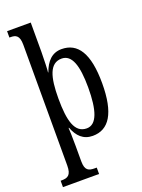

<svg xmlns="http://www.w3.org/2000/svg" viewBox="-182 -840 856 1159"><g transform="rotate(-20 246.0 -260.0)"><path d="M13 240H245V199H232C194 199 170 191 170 131V33C170 -23 168 -75 167 -84H170C192 -26 228 11 289 11C393 11 450 -76 450 -269C450 -461 393 -546 289 -546C227 -546 190 -505 167 -441H165C167 -448 170 -526 170 -570V-760H18V-719H25C57 -719 82 -711 82 -650V126C82 189 58 199 20 199H13ZM270 -44C193 -44 170 -128 170 -272C170 -409 193 -492 270 -492C335 -492 362 -416 362 -273C362 -128 335 -44 270 -44Z"/></g></svg>

Font: Noto Serif Devanagari ExtraCondensed
Style: Regular
Weight: 400
Width: 2
Designer: Universal Thirst, Indian Type Foundry and the Monotype Design Team
Foundry: Monotype Imaging Inc.
Version: Version 2.004